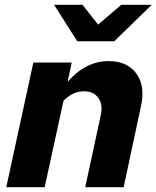

<svg xmlns="http://www.w3.org/2000/svg" viewBox="-20 -775 648 795"><path d="M6 0 118 -516H277L260 -436Q296 -478 339 -500Q382 -522 429 -522Q507 -522 544.5 -470.5Q582 -419 564 -337L492 0H333L397 -297Q407 -341 387.5 -369Q368 -397 328 -397Q305 -397 284 -387.5Q263 -378 243 -358L165 0ZM322 -755 386 -673 482 -755H608L453 -604H300L204 -755Z"/></svg>

Font: Red Hat Text
Style: Bold Italic
Weight: 700
Italic angle: -12°
Designer: Pentagram / MCKL
Foundry: Pentagram / MCKL
Version: Version 1.003; Red Hat Text Bold Italic